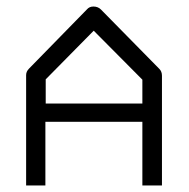

<svg xmlns="http://www.w3.org/2000/svg" viewBox="-20 -617 580 588"><path d="M119 -244V-49H60V-387Q60 -398 69 -407L246 -588Q253.5 -597 266 -597Q280 -597 289 -588L468 -406Q476 -398 476 -385V-49H416V-244ZM120 -300H416V-373L267 -523L120 -374Z"/></svg>

Font: ibm3270
Style: Regular
Weight: 400
Monospace: yes
Version: Version 2.0.3